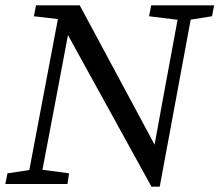

<svg xmlns="http://www.w3.org/2000/svg" viewBox="-29 -690 823 720"><path d="M-9 0 -1 -40 99 -55H118L230 -40L224 0ZM71 0 196 -660H245L183 -331L120 0ZM530 -629 538 -670H774L766 -629L671 -614H652ZM585 -121 536 -67 584 -330 647 -670H696L570 10H539L209 -589L205 -597L193 -618L98 -629L106 -670H270L565 -121Z"/></svg>

Font: Source Serif 4
Style: Italic
Weight: 400
Italic angle: -12°
Designer: Frank Grießhammer
Foundry: Adobe Systems Incorporated
Version: Version 4.004;hotconv 1.0.116;makeotfexe 2.5.65601